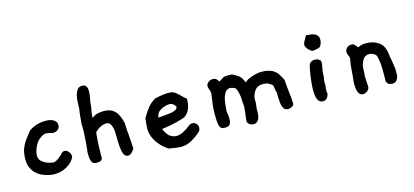

<svg xmlns="http://www.w3.org/2000/svg" viewBox="-55 -969 3013 1396"><g transform="rotate(-15 1452.0 -271.0)"><path d="M388 -96C376 -70 355 -49 326 -33C298 -17 266 -9 230 -9C226 -9 218 -10 207 -11C197 -13 186 -15 172 -19C159 -23 146 -28 132 -35C118 -43 106 -51 94 -63C83 -75 74 -90 66 -106C59 -123 55 -143 55 -165C55 -195 58 -223 67 -247C77 -272 91 -297 111 -322L143 -363C181 -389 223 -401 269 -401C295 -401 314 -397 329 -387C345 -378 352 -365 352 -347C352 -334 348 -324 338 -315C328 -307 316 -302 300 -302C300 -302 298 -302 293 -303C289 -305 284 -306 278 -307C273 -309 268 -309 262 -310C257 -312 253 -312 249 -312C234 -312 217 -304 197 -288C177 -272 162 -247 150 -212C146 -198 143 -186 143 -176C143 -158 148 -143 158 -132C169 -122 181 -114 193 -108C206 -102 218 -99 228 -97C239 -95 245 -94 245 -94C255 -94 264 -97 273 -102C283 -108 290 -114 298 -120C306 -127 313 -132 317 -137C322 -143 324 -145 323 -145C330 -151 338 -154 346 -154C357 -154 366 -150 375 -138C385 -127 389 -116 389 -104C389 -101 389 -98 388 -96Z M834 -43C831 -34 824 -25 814 -15C804 -6 795 -1 785 -1C766 -1 753 -15 747 -42C741 -70 738 -108 738 -158V-167C738 -193 737 -210 733 -222C729 -234 727 -242 725 -245C718 -261 707 -269 691 -269C682 -269 672 -268 662 -264C652 -260 643 -257 635 -251C627 -246 621 -241 615 -236C609 -232 606 -228 604 -226C603 -222 603 -214 601 -202C600 -191 599 -178 598 -163C598 -149 597 -134 596 -118C596 -103 596 -89 595 -76C595 -64 594 -54 594 -46C594 -39 595 -36 595 -37C593 -19 579 -10 552 -10C532 -10 520 -17 514 -29C508 -42 505 -64 505 -94V-108C506 -110 507 -112 507 -117C508 -123 509 -132 510 -145C512 -159 513 -181 515 -213C516 -227 517 -238 517 -249C518 -261 518 -270 517 -278V-296C517 -302 517 -306 516 -309C517 -311 517 -318 518 -328C520 -339 520 -351 521 -363C523 -376 524 -388 525 -399C527 -411 528 -418 529 -422C529 -436 530 -452 530 -470C531 -489 533 -506 537 -522C541 -538 547 -551 555 -562C564 -574 576 -579 591 -579C617 -579 630 -563 630 -529C630 -511 627 -484 619 -449C618 -431 617 -417 615 -407C613 -397 612 -389 610 -381L607 -360C607 -354 606 -344 606 -332C623 -346 639 -354 654 -356C670 -359 684 -360 697 -360C731 -360 757 -351 777 -331C797 -312 812 -280 822 -235C823 -219 823 -208 823 -198C824 -189 824 -180 825 -168C827 -157 828 -142 829 -123C831 -105 832 -78 834 -43Z M1329 -40C1308 -19 1284 -2 1257 14C1231 29 1204 37 1176 37C1152 37 1120 33 1081 25C1068 16 1055 6 1041 -6C1028 -19 1016 -32 1005 -47C995 -63 986 -78 979 -96C973 -114 969 -133 969 -151C969 -157 970 -163 970 -172C971 -182 971 -190 972 -199C974 -209 975 -217 975 -223C976 -230 976 -233 976 -233C990 -255 1003 -275 1018 -296C1034 -318 1055 -336 1082 -352C1126 -362 1157 -366 1176 -366C1186 -366 1195 -367 1202 -365C1210 -364 1216 -363 1223 -359C1231 -356 1237 -351 1244 -345C1252 -339 1260 -332 1269 -322C1280 -311 1288 -303 1294 -299C1301 -295 1304 -292 1304 -288C1304 -227 1285 -185 1247 -163C1231 -157 1209 -152 1182 -144C1156 -137 1119 -130 1073 -124C1083 -99 1095 -80 1110 -67C1126 -55 1143 -48 1162 -48C1191 -48 1227 -65 1270 -99C1277 -105 1285 -108 1295 -108C1306 -108 1315 -104 1323 -96C1332 -88 1336 -78 1336 -66C1336 -58 1334 -49 1329 -40ZM1216 -254C1204 -275 1189 -285 1171 -285C1164 -285 1156 -284 1147 -282C1139 -280 1131 -278 1121 -274C1112 -270 1104 -266 1096 -260C1088 -255 1082 -249 1077 -241L1067 -211C1090 -213 1110 -215 1127 -216C1145 -218 1160 -220 1172 -222C1185 -225 1195 -229 1202 -233C1210 -238 1214 -245 1216 -254Z M2041 -57C2041 -49 2037 -42 2027 -36C2017 -30 2007 -27 1995 -27C1982 -27 1973 -32 1966 -40C1960 -49 1955 -59 1952 -73C1950 -87 1949 -103 1948 -119C1948 -136 1947 -152 1946 -167C1945 -172 1943 -179 1941 -187C1939 -196 1938 -207 1936 -220C1918 -240 1897 -250 1871 -250C1862 -250 1853 -250 1843 -248C1834 -246 1825 -243 1817 -237C1809 -231 1802 -223 1795 -211C1789 -200 1783 -185 1779 -165C1780 -162 1780 -156 1780 -147C1780 -140 1781 -132 1779 -121C1778 -111 1777 -99 1775 -85V-80V-61C1775 -51 1774 -41 1771 -29C1769 -18 1765 -8 1757 1C1750 9 1740 14 1726 14C1714 14 1704 11 1694 4C1685 -4 1680 -12 1680 -22C1680 -24 1680 -29 1681 -37C1683 -46 1683 -55 1685 -66C1687 -78 1688 -88 1689 -99C1691 -111 1691 -120 1691 -126C1691 -138 1690 -149 1688 -160V-173C1688 -207 1682 -239 1668 -269C1658 -277 1643 -283 1621 -285C1617 -284 1612 -282 1606 -279C1600 -277 1594 -272 1588 -263C1582 -255 1577 -243 1572 -227C1568 -212 1564 -191 1562 -165L1559 -124C1563 -104 1565 -87 1565 -72C1565 -55 1563 -42 1557 -31C1551 -21 1539 -15 1519 -15C1509 -15 1502 -16 1495 -18C1489 -21 1484 -26 1480 -34C1476 -43 1474 -55 1472 -71C1471 -88 1470 -110 1470 -137C1470 -159 1472 -180 1474 -201C1477 -223 1481 -250 1486 -283C1484 -295 1482 -304 1478 -314C1474 -324 1472 -332 1472 -337C1472 -349 1477 -359 1487 -367C1497 -376 1509 -380 1522 -380C1532 -380 1541 -377 1549 -371L1566 -349C1574 -356 1581 -360 1587 -364C1593 -368 1599 -371 1603 -373C1608 -375 1613 -376 1617 -376C1622 -377 1627 -377 1633 -377H1653C1659 -377 1664 -376 1669 -374C1675 -372 1680 -370 1687 -365C1695 -361 1705 -354 1717 -345C1725 -340 1736 -323 1749 -293L1755 -300C1761 -305 1768 -310 1777 -314C1787 -319 1796 -322 1807 -326C1819 -330 1829 -333 1841 -335C1853 -338 1864 -339 1873 -339C1895 -339 1914 -338 1930 -333C1946 -329 1960 -323 1971 -314C1983 -306 1993 -296 2001 -282C2010 -269 2018 -254 2026 -237V-230C2026 -225 2027 -215 2028 -201C2030 -187 2031 -173 2032 -159C2034 -145 2035 -134 2036 -123C2038 -113 2038 -108 2038 -109V-103C2039 -99 2039 -96 2039 -90C2040 -85 2040 -81 2040 -75C2041 -70 2041 -66 2041 -63Z M2350 -471C2352 -466 2352 -461 2352 -456C2352 -435 2346 -417 2333 -402C2313 -394 2293 -390 2273 -390C2261 -398 2251 -407 2242 -417C2234 -428 2229 -438 2229 -448C2229 -457 2239 -478 2259 -512C2268 -511 2276 -510 2286 -509C2296 -509 2305 -507 2313 -504C2322 -502 2329 -499 2335 -493C2342 -488 2347 -481 2350 -471ZM2318 -304V-291V-280C2318 -276 2318 -273 2316 -269L2308 -224V-215C2308 -211 2308 -206 2307 -199C2307 -193 2307 -186 2305 -179C2304 -173 2303 -166 2302 -160C2302 -154 2301 -149 2301 -145V-137C2302 -135 2302 -133 2302 -129C2302 -123 2302 -118 2300 -110C2299 -103 2298 -95 2298 -86C2298 -78 2299 -70 2301 -61C2294 -31 2279 -16 2255 -16C2223 -16 2206 -47 2206 -108C2206 -129 2207 -149 2209 -169C2211 -190 2214 -209 2216 -226C2219 -244 2221 -258 2224 -271C2228 -285 2230 -295 2232 -302C2242 -317 2256 -324 2274 -324C2292 -324 2306 -318 2318 -304Z M2824 -111V-103V-82C2825 -72 2825 -61 2822 -50C2820 -40 2815 -31 2808 -22C2802 -14 2792 -9 2778 -9C2752 -9 2737 -20 2732 -40C2733 -44 2733 -48 2733 -53V-70V-99C2733 -117 2734 -135 2732 -155C2731 -175 2729 -193 2725 -211C2722 -229 2717 -241 2710 -245C2695 -256 2681 -261 2669 -261C2653 -261 2641 -257 2629 -247C2618 -237 2609 -218 2601 -190C2601 -181 2600 -171 2599 -159C2599 -147 2598 -134 2596 -119C2596 -108 2597 -96 2597 -82C2598 -68 2599 -53 2600 -35C2600 -23 2595 -13 2585 -4C2575 4 2564 9 2551 9C2541 9 2533 6 2527 1C2521 -5 2518 -12 2514 -20C2511 -29 2510 -38 2508 -48C2507 -58 2506 -68 2506 -78C2506 -86 2507 -92 2507 -100L2510 -124L2518 -220L2526 -268C2525 -276 2522 -285 2518 -294C2514 -304 2512 -311 2512 -316C2512 -328 2516 -338 2525 -347C2535 -357 2546 -361 2559 -361C2569 -361 2576 -360 2580 -356C2585 -352 2593 -343 2603 -329C2617 -335 2627 -338 2635 -340C2643 -342 2653 -343 2663 -343C2698 -343 2728 -336 2754 -319C2781 -303 2798 -275 2804 -237C2806 -223 2807 -212 2809 -202C2811 -193 2813 -184 2814 -175C2816 -167 2817 -158 2818 -148C2820 -138 2822 -126 2824 -111Z"/></g></svg>

Font: Gaegu
Style: Bold
Weight: 700
Designer: JIKJI
Foundry: JIKJI
Version: Version 1.00